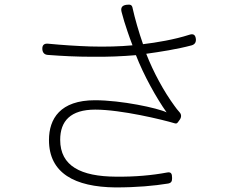

<svg xmlns="http://www.w3.org/2000/svg" viewBox="-20 -794 1020 839"><path d="M374 -591C315 -593 253 -597 191 -603C173 -605 164 -597 165 -579C166 -564 174 -555 189 -554C254 -549 318 -546 380 -546C450 -545 516 -548 574 -553C608 -465 664 -365 708 -303C669 -322 510 -356 395 -356C243 -356 194 -275 194 -182C194 -37 307 23 484 25C579 25 653 18 715 8C729 5 732 -2 732 -16C732 -35 728 -44 709 -40C645 -28 570 -21 486 -22C334 -23 243 -68 243 -183C243 -265 288 -315 396 -315C509 -315 691 -271 744 -255C755 -252 757 -260 764 -269C773 -280 774 -293 765 -303C756 -313 749 -322 742 -332C697 -393 650 -479 619 -559C677 -567 755 -579 818 -596C831 -600 837 -609 836 -623C834 -642 825 -648 807 -642C742 -621 664 -608 605 -601C587 -652 569 -715 560 -756C557 -774 550 -775 532 -773C512 -770 506 -759 512 -739C516 -725 520 -711 523 -700C531 -675 542 -640 559 -596C506 -591 442 -589 374 -591Z"/></svg>

Font: GenSenRounded2 TW L
Style: Regular
Weight: 300
Version: Version 2.100;PS 2.1;hotconv 16.6.51;makeotf.lib2.5.65220 DE